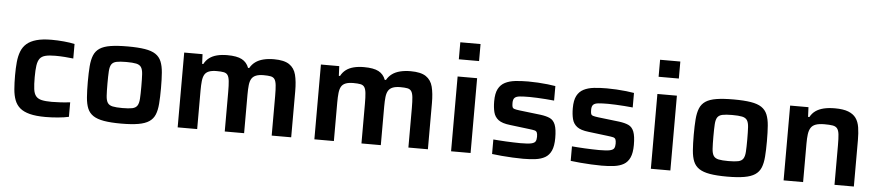

<svg xmlns="http://www.w3.org/2000/svg" viewBox="-43 -1019 5965 1304"><g transform="rotate(5 2939.5 -367.5)"><path d="M288 8Q223 8 180.5 -3Q138 -14 113.5 -35Q89 -56 77 -87.5Q65 -119 61.5 -161.5Q58 -204 58 -256Q58 -306 62 -347Q66 -388 78.5 -420Q91 -452 116 -473.5Q141 -495 182 -506.5Q223 -518 285 -518Q326 -518 369 -514Q412 -510 442 -503V-404Q419 -407 384.5 -409.5Q350 -412 320 -412Q277 -412 251.5 -405.5Q226 -399 213.5 -382Q201 -365 196.5 -334.5Q192 -304 192 -255Q192 -205 196 -174Q200 -143 213.5 -126.5Q227 -110 253 -104Q279 -98 322 -98Q349 -98 382 -100Q415 -102 447 -106V-7Q417 0 373 4Q329 8 288 8Z M804 8Q733 8 686.5 0Q640 -8 613 -26Q586 -44 573.5 -74Q561 -104 557.5 -149Q554 -194 554 -255Q554 -317 557.5 -361.5Q561 -406 573.5 -436.5Q586 -467 613 -485Q640 -503 686.5 -510.5Q733 -518 804 -518Q874 -518 920.5 -510.5Q967 -503 994 -485Q1021 -467 1033.5 -436.5Q1046 -406 1049.5 -361.5Q1053 -317 1053 -255Q1053 -194 1049.5 -149Q1046 -104 1033.5 -74Q1021 -44 994 -26Q967 -8 920.5 0Q874 8 804 8ZM803 -98Q847 -98 870.5 -103Q894 -108 904.5 -124Q915 -140 917 -171.5Q919 -203 919 -255Q919 -308 917 -339.5Q915 -371 904.5 -386.5Q894 -402 870.5 -407Q847 -412 803 -412Q760 -412 736.5 -407Q713 -402 702.5 -386.5Q692 -371 690 -339.5Q688 -308 688 -255Q688 -203 690 -171.5Q692 -140 702.5 -124Q713 -108 737 -103Q761 -98 803 -98Z M1189 0V-510H1314L1317 -444H1325Q1338 -469 1359.5 -485.5Q1381 -502 1412 -510Q1443 -518 1482 -518Q1548 -518 1582 -500Q1616 -482 1630 -444H1638Q1652 -469 1674.5 -485.5Q1697 -502 1729 -510Q1761 -518 1801 -518Q1870 -518 1905 -494.5Q1940 -471 1951.5 -426Q1963 -381 1963 -315V0H1830V-270Q1830 -316 1827 -343.5Q1824 -371 1815 -384Q1806 -397 1788 -400.5Q1770 -404 1740 -404Q1708 -404 1688 -396Q1668 -388 1658 -371.5Q1648 -355 1645 -328Q1642 -301 1642 -263V0H1510V-270Q1510 -316 1507 -343.5Q1504 -371 1495 -384Q1486 -397 1468 -400.5Q1450 -404 1420 -404Q1387 -404 1367 -396Q1347 -388 1337.5 -371.5Q1328 -355 1325 -328Q1322 -301 1322 -263V0Z M2121 0V-510H2246L2249 -444H2257Q2270 -469 2291.5 -485.5Q2313 -502 2344 -510Q2375 -518 2414 -518Q2480 -518 2514 -500Q2548 -482 2562 -444H2570Q2584 -469 2606.5 -485.5Q2629 -502 2661 -510Q2693 -518 2733 -518Q2802 -518 2837 -494.5Q2872 -471 2883.5 -426Q2895 -381 2895 -315V0H2762V-270Q2762 -316 2759 -343.5Q2756 -371 2747 -384Q2738 -397 2720 -400.5Q2702 -404 2672 -404Q2640 -404 2620 -396Q2600 -388 2590 -371.5Q2580 -355 2577 -328Q2574 -301 2574 -263V0H2442V-270Q2442 -316 2439 -343.5Q2436 -371 2427 -384Q2418 -397 2400 -400.5Q2382 -404 2352 -404Q2319 -404 2299 -396Q2279 -388 2269.5 -371.5Q2260 -355 2257 -328Q2254 -301 2254 -263V0Z M3051 -627V-743H3189V-627ZM3053 0V-510H3186V0Z M3544 8Q3511 8 3473 6Q3435 4 3398 1Q3361 -2 3332 -6V-105Q3348 -104 3371 -102Q3394 -100 3419.5 -99Q3445 -98 3470 -97Q3495 -96 3517 -96Q3568 -96 3590.5 -101Q3613 -106 3619.5 -117.5Q3626 -129 3626 -149Q3626 -169 3621.5 -178.5Q3617 -188 3604.5 -191Q3592 -194 3566 -197L3436 -213Q3382 -219 3356.5 -238.5Q3331 -258 3323 -290Q3315 -322 3315 -364Q3315 -418 3331 -448.5Q3347 -479 3376.5 -494Q3406 -509 3446 -513.5Q3486 -518 3534 -518Q3566 -518 3600.5 -516Q3635 -514 3666.5 -510.5Q3698 -507 3720 -503V-404Q3693 -407 3663 -409Q3633 -411 3604.5 -412.5Q3576 -414 3553 -414Q3510 -414 3485.5 -411.5Q3461 -409 3450.5 -398.5Q3440 -388 3440 -364Q3440 -345 3443 -336Q3446 -327 3457.5 -323.5Q3469 -320 3493 -317L3637 -300Q3676 -295 3701 -283.5Q3726 -272 3738 -241.5Q3750 -211 3750 -151Q3750 -97 3735.5 -65Q3721 -33 3694 -17.5Q3667 -2 3629 3Q3591 8 3544 8Z M4080 8Q4047 8 4009 6Q3971 4 3934 1Q3897 -2 3868 -6V-105Q3884 -104 3907 -102Q3930 -100 3955.5 -99Q3981 -98 4006 -97Q4031 -96 4053 -96Q4104 -96 4126.5 -101Q4149 -106 4155.5 -117.5Q4162 -129 4162 -149Q4162 -169 4157.5 -178.5Q4153 -188 4140.5 -191Q4128 -194 4102 -197L3972 -213Q3918 -219 3892.5 -238.5Q3867 -258 3859 -290Q3851 -322 3851 -364Q3851 -418 3867 -448.5Q3883 -479 3912.5 -494Q3942 -509 3982 -513.5Q4022 -518 4070 -518Q4102 -518 4136.5 -516Q4171 -514 4202.5 -510.5Q4234 -507 4256 -503V-404Q4229 -407 4199 -409Q4169 -411 4140.5 -412.5Q4112 -414 4089 -414Q4046 -414 4021.5 -411.5Q3997 -409 3986.5 -398.5Q3976 -388 3976 -364Q3976 -345 3979 -336Q3982 -327 3993.5 -323.5Q4005 -320 4029 -317L4173 -300Q4212 -295 4237 -283.5Q4262 -272 4274 -241.5Q4286 -211 4286 -151Q4286 -97 4271.5 -65Q4257 -33 4230 -17.5Q4203 -2 4165 3Q4127 8 4080 8Z M4413 -627V-743H4551V-627ZM4415 0V-510H4548V0Z M4935 8Q4864 8 4817.5 0Q4771 -8 4744 -26Q4717 -44 4704.5 -74Q4692 -104 4688.5 -149Q4685 -194 4685 -255Q4685 -317 4688.5 -361.5Q4692 -406 4704.5 -436.5Q4717 -467 4744 -485Q4771 -503 4817.5 -510.5Q4864 -518 4935 -518Q5005 -518 5051.5 -510.5Q5098 -503 5125 -485Q5152 -467 5164.5 -436.5Q5177 -406 5180.5 -361.5Q5184 -317 5184 -255Q5184 -194 5180.5 -149Q5177 -104 5164.5 -74Q5152 -44 5125 -26Q5098 -8 5051.5 0Q5005 8 4935 8ZM4934 -98Q4978 -98 5001.5 -103Q5025 -108 5035.5 -124Q5046 -140 5048 -171.5Q5050 -203 5050 -255Q5050 -308 5048 -339.5Q5046 -371 5035.5 -386.5Q5025 -402 5001.5 -407Q4978 -412 4934 -412Q4891 -412 4867.5 -407Q4844 -402 4833.5 -386.5Q4823 -371 4821 -339.5Q4819 -308 4819 -255Q4819 -203 4821 -171.5Q4823 -140 4833.5 -124Q4844 -108 4868 -103Q4892 -98 4934 -98Z M5320 0V-510H5445L5448 -444H5457Q5471 -470 5493.5 -486Q5516 -502 5548.5 -510Q5581 -518 5625 -518Q5682 -518 5716.5 -504.5Q5751 -491 5769 -466Q5787 -441 5793 -403Q5799 -365 5799 -316V0H5667V-270Q5667 -316 5664 -343.5Q5661 -371 5650.5 -384Q5640 -397 5619.5 -400.5Q5599 -404 5564 -404Q5527 -404 5504.5 -396Q5482 -388 5471 -370.5Q5460 -353 5456.5 -326.5Q5453 -300 5453 -263V0Z"/></g></svg>

Font: Saira SemiExpanded SemiBold
Style: Regular
Weight: 600
Width: 6
Designer: Hector Gatti with collaboration of the Omnibus-Type team
Foundry: Omnibus-Type
Version: Version 1.101